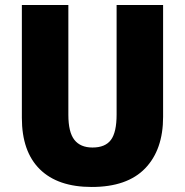

<svg xmlns="http://www.w3.org/2000/svg" viewBox="-20 -785 735 764"><path d="M629 -320Q629 -189 557.5 -115Q486 -41 345 -41Q210 -41 138.5 -111.5Q67 -182 67 -316V-765H252V-328Q252 -259 276 -228.5Q300 -198 348 -198Q399 -198 421.5 -228.5Q444 -259 444 -329V-765H629Z"/></svg>

Font: Noto Sans Tamil UI SemiCondensed Black
Style: Regular
Weight: 900
Width: 4
Designer: Jelle Bosma - Monotype Design Team
Foundry: Monotype Imaging Inc.
Version: Version 2.004; ttfautohint (v1.8.4.7-5d5b)